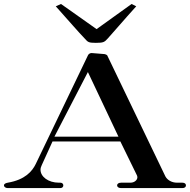

<svg xmlns="http://www.w3.org/2000/svg" viewBox="-48 -963 972 983"><path d="M230.7 -263.4 402 -594.1 558.4 -263.4ZM-7.9 0H260.4C270.3 0 276.2 -5.9 276.2 -13.9C276.2 -21.8 270.3 -27.7 260.4 -27.7H253.5C199 -27.7 159.4 -58.4 159.4 -94.1C159.4 -103 162.4 -109.9 166.3 -118.8L220.8 -238.6H568.3L653.5 -64.4C654.5 -61.4 655.4 -58.4 655.4 -55.4C655.4 -41.6 640.6 -27.7 619.8 -27.7H572.3C559.4 -27.7 551.5 -21.8 551.5 -13.9C551.5 -5.9 559.4 0 572.3 0H885.1C898 0 904 -5.9 904 -13.9C904 -21.8 898 -27.7 885.1 -27.7H858.4C830.7 -27.7 808.9 -41.6 799 -59.4L503 -675.2C502 -681.2 495 -684.2 487.1 -686.1L425.7 -691.1C415.8 -693.1 406.9 -688.1 403 -681.2L134.7 -122.8C116.8 -86.1 80.2 -42.6 -7.9 -27.7C-18.8 -25.7 -27.7 -21.8 -27.7 -13.9C-27.7 -5.9 -18.8 0 -7.9 0ZM442.6 -743.6C482.2 -743.6 487.1 -747.5 504 -766.3C536.6 -802 582.2 -856.4 649.5 -930.7L625.7 -942.6L446.5 -813.9L264.4 -942.6L237.6 -930.7C305 -855.4 353.5 -799 386.1 -765.3C402 -747.5 405 -743.6 442.6 -743.6Z"/></svg>

Font: Biblismive
Style: Regular
Weight: 400
Designer: Susan Drake
Foundry: Susan Drake
Version: Version 1.0; ttfautohint (v1.8.4.7-5d5b)